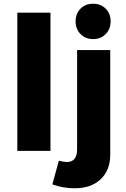

<svg xmlns="http://www.w3.org/2000/svg" viewBox="-20 -810 676 1031"><path d="M73 -742H251V0H73ZM340 60Q366 60 380 43Q394 26 394 -7V-541H572V20Q572 104 520.5 152.5Q469 201 381 201Q318 201 261 180L296 53Q322 60 340 60ZM574 -695Q574 -654 547.5 -627Q521 -600 480 -600Q439 -600 412.5 -627Q386 -654 386 -695Q386 -737 412.5 -763.5Q439 -790 480 -790Q521 -790 547.5 -763.5Q574 -737 574 -695Z"/></svg>

Font: Gontserrat
Style: Bold
Weight: 700
Designer: Julieta Ulanovsky
Foundry: Julieta Ulanovsky
Version: Version 6.001